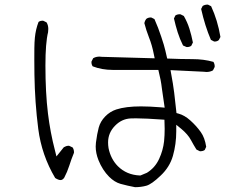

<svg xmlns="http://www.w3.org/2000/svg" viewBox="-20 -796 1040 817"><path d="M890.6 -619.6Q891.6 -619.1 894.8 -619.1Q897.9 -619.1 902.6 -620.6Q907.2 -622.1 911.1 -625.5L918 -638.7Q906.2 -709.5 878.4 -769.5L865.7 -775.9Q864.3 -776.4 863.3 -776.4Q851.1 -776.4 842.3 -770.5L835.9 -757.8Q852.1 -685.5 877.4 -626.5ZM775.4 -595.7Q786.6 -595.7 793.9 -601.1L800.8 -615.2Q794.9 -645.5 786.1 -673.6Q777.3 -701.7 762.2 -728L748.5 -734.9Q747.1 -735.4 745.6 -735.4Q733.9 -735.4 726.1 -730L720.2 -717.3Q727.1 -687 736.1 -658.4Q745.1 -629.9 758.8 -602.5L772.9 -596.2Q774.4 -595.7 775.4 -595.7ZM441.9 -165.5Q439.9 -177.7 439.9 -189.9Q439.9 -231.4 470.2 -261.7Q497.6 -289.6 534.7 -292Q545.4 -292.5 558.6 -292.5Q597.7 -292.5 679.7 -286.6Q680.7 -261.2 680.7 -247.6Q680.7 -220.2 678.2 -194.8Q673.8 -155.8 657.2 -120.1Q640.1 -82.5 605.5 -61L604.5 -60.5L577.6 -49.3H574.7Q518.6 -51.8 481.4 -88.9Q451.2 -119.6 441.9 -165.5ZM128.4 -635.7Q126.5 -617.2 126.2 -591.1Q126 -564.9 126 -541.7Q126 -518.6 126.5 -478.5Q128.4 -359.4 142.8 -247.6Q157.2 -135.7 214.8 -38.6Q228.5 -29.8 237.5 -29.8Q246.6 -29.8 253.4 -40Q266.1 -64 274.7 -90.8Q283.2 -117.7 294.4 -145Q294.9 -146.5 294.9 -147.5Q294.9 -159.7 289.1 -168.5L274.9 -175.3Q273.4 -175.8 272 -175.8Q270.5 -175.8 268.6 -175.5Q266.6 -175.3 264.2 -174.8Q261.7 -174.3 259.8 -173.3Q255.4 -171.9 251.5 -169.4L220.2 -130.4L213.9 -155.8Q193.8 -232.9 184.1 -313Q173.3 -401.4 173.3 -517.1Q173.3 -613.3 184.6 -659.2Q185.5 -666 185.5 -672.9Q185.5 -688.5 178.2 -700.7L164.6 -707.5Q163.1 -708 159.9 -708Q156.7 -708 152.3 -706.8Q147.9 -705.6 144 -702.6Q131.8 -670.9 128.4 -635.7ZM579.6 -343.3Q515.1 -343.3 474.6 -330.1Q447.8 -321.3 427.5 -300.3Q407.2 -279.3 400.1 -253.2Q393.1 -227.1 388.2 -189Q387.2 -180.7 387.2 -172.4Q387.2 -144.5 398.9 -114.7Q416 -72.3 444.3 -43.9Q467.3 -21 492.7 -13.7Q522.9 -5.4 554.7 0.5Q579.6 0.5 602.3 -5.6Q625 -11.7 663.6 -48.8Q702.1 -85 715.8 -132.8Q730 -182.6 730 -237.3V-265.1L751.5 -247.6Q779.8 -224.1 793 -199.2Q803.7 -179.2 815.9 -159.7L829.6 -152.8Q831.1 -152.3 834.2 -152.3Q837.4 -152.3 842 -153.6Q846.7 -154.8 851.1 -157.7L857.4 -171.4Q851.6 -210 834.5 -233.9Q815.4 -260.7 789.6 -283.7Q765.1 -305.7 739.7 -312.5L731 -314.9Q726.1 -362.8 721.2 -401.6Q716.3 -440.4 708.5 -481L705.6 -497.6L847.7 -490.7Q853 -489.7 858.4 -489.7Q874 -489.7 886.2 -496.6L893.1 -510.3Q893.6 -511.7 893.6 -513.2Q893.6 -523.9 888.2 -532.7Q847.2 -544.4 799.3 -544.4Q751.5 -544.4 691.4 -546.9Q683.1 -585 677 -605.7Q670.9 -626.5 666 -640.1Q653.3 -678.7 637.2 -714.8L624.5 -721.2Q623 -721.7 622.1 -721.7Q609.9 -721.7 602.1 -715.3Q596.2 -707.5 594.2 -697.8Q602.1 -667 613.8 -637.2Q627 -604.5 634.8 -564L638.2 -547.9L413.1 -554.2Q407.2 -555.2 402.1 -555.2Q397 -555.2 392.6 -554.2Q383.8 -552.7 376.5 -548.3L369.6 -534.7Q369.1 -533.2 369.1 -532.2Q369.1 -521 374.5 -513.7Q413.6 -498.5 460 -498.5H653.8Q660.2 -472.7 663.3 -456.3Q666.5 -439.9 669.4 -415.8Q672.4 -391.6 680.7 -337.9L664.1 -339.4Q615.7 -343.3 579.6 -343.3Z"/></svg>

Font: NaikaiFont
Style: ExtraLight
Weight: 200
Version: Version 1.89